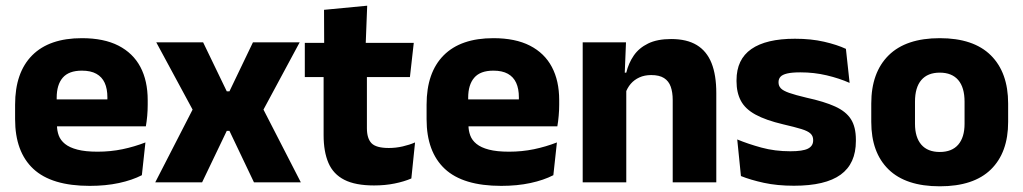

<svg xmlns="http://www.w3.org/2000/svg" viewBox="-20 -640 3592 674"><path d="M295 12.5Q161 12.5 97 -47.2Q33 -107 33 -221.5V-272.5Q33 -385.5 93 -445.8Q153 -506 267.5 -506Q344.5 -506 395.8 -479.8Q447 -453.5 472.8 -405Q498.5 -356.5 498.5 -288.5V-272Q498.5 -253 496.8 -233.2Q495 -213.5 492 -196.5H354Q356 -225.5 356.5 -251.2Q357 -277 357 -298Q357 -328.5 347.5 -349.2Q338 -370 318.2 -381Q298.5 -392 267.5 -392Q221.5 -392 200.2 -367.2Q179 -342.5 179 -297V-252L180 -235.5V-200.5Q180 -181.5 186.2 -164.5Q192.5 -147.5 208.2 -134.8Q224 -122 251.8 -114.8Q279.5 -107.5 322.5 -107.5Q368 -107.5 410 -116.2Q452 -125 490.5 -140L478 -25Q444 -7.5 397.5 2.5Q351 12.5 295 12.5ZM461 -196.5H114V-291H461Z M689.5 0H525L667 -276.5V-235L528.5 -491.5H693L776 -319.5H785.5L868 -491.5H1032L894 -235V-276.5L1036 0H871.5L785.5 -180.5H776Z M1293 11Q1227.5 11 1188.8 -8.8Q1150 -28.5 1133 -68Q1116 -107.5 1116 -165.5V-440H1268V-190Q1268 -154 1284.2 -137.2Q1300.5 -120.5 1345 -120.5Q1369.5 -120.5 1393.5 -126Q1417.5 -131.5 1437 -140L1424 -13.5Q1398.5 -2.5 1365.2 4.2Q1332 11 1293 11ZM1419 -369.5H1050V-489.5H1432.5ZM1263.5 -478.5H1118L1117.5 -605.5L1269 -620Z M1739.5 12.5Q1605.5 12.5 1541.5 -47.2Q1477.5 -107 1477.5 -221.5V-272.5Q1477.5 -385.5 1537.5 -445.8Q1597.5 -506 1712 -506Q1789 -506 1840.2 -479.8Q1891.5 -453.5 1917.2 -405Q1943 -356.5 1943 -288.5V-272Q1943 -253 1941.2 -233.2Q1939.5 -213.5 1936.5 -196.5H1798.5Q1800.5 -225.5 1801 -251.2Q1801.5 -277 1801.5 -298Q1801.5 -328.5 1792 -349.2Q1782.5 -370 1762.8 -381Q1743 -392 1712 -392Q1666 -392 1644.8 -367.2Q1623.5 -342.5 1623.5 -297V-252L1624.5 -235.5V-200.5Q1624.5 -181.5 1630.8 -164.5Q1637 -147.5 1652.8 -134.8Q1668.5 -122 1696.2 -114.8Q1724 -107.5 1767 -107.5Q1812.5 -107.5 1854.5 -116.2Q1896.5 -125 1935 -140L1922.5 -25Q1888.5 -7.5 1842 2.5Q1795.5 12.5 1739.5 12.5ZM1905.5 -196.5H1558.5V-291H1905.5Z M2494.5 0H2341.5V-289Q2341.5 -316 2334.5 -335.8Q2327.5 -355.5 2311 -366Q2294.5 -376.5 2266 -376.5Q2242.5 -376.5 2224.5 -368.2Q2206.5 -360 2194.2 -345.8Q2182 -331.5 2176 -313.5L2152.5 -385H2178.5Q2186.5 -418.5 2204.8 -445Q2223 -471.5 2255 -487.2Q2287 -503 2336 -503Q2391 -503 2426 -481.8Q2461 -460.5 2477.8 -418.5Q2494.5 -376.5 2494.5 -313.5ZM2178.5 0H2025.5V-491.5H2177.5L2172.5 -368.5L2178.5 -354Z M2767 12Q2708.5 12 2661.5 1.8Q2614.5 -8.5 2581 -22L2568 -150.5Q2606.5 -134.5 2653.2 -121.8Q2700 -109 2754.5 -109Q2798 -109 2816.2 -118.2Q2834.5 -127.5 2834.5 -147V-149Q2834.5 -162.5 2825.2 -171.2Q2816 -180 2793.2 -187Q2770.5 -194 2729.5 -203.5Q2668 -218 2632 -237.8Q2596 -257.5 2580.8 -286.2Q2565.5 -315 2565.5 -354.5V-358.5Q2565.5 -431.5 2617.5 -467.8Q2669.5 -504 2770.5 -504Q2827.5 -504 2873 -493.5Q2918.5 -483 2949.5 -468.5L2962.5 -349Q2926.5 -365 2882.2 -375.5Q2838 -386 2789.5 -386Q2760 -386 2743.2 -382Q2726.5 -378 2719.8 -370.5Q2713 -363 2713 -352V-350.5Q2713 -338.5 2721 -330Q2729 -321.5 2750.2 -314Q2771.5 -306.5 2811.5 -297Q2873.5 -283.5 2911.5 -266.2Q2949.5 -249 2967 -221.8Q2984.5 -194.5 2984.5 -149.5V-145Q2984.5 -65.5 2931 -26.8Q2877.5 12 2767 12Z M3279 14Q3160 14 3099.2 -45.2Q3038.5 -104.5 3038.5 -212V-276.5Q3038.5 -385.5 3099.5 -445.8Q3160.5 -506 3279 -506Q3397.5 -506 3458.2 -445.8Q3519 -385.5 3519 -276.5V-212Q3519 -104.5 3458.5 -45.2Q3398 14 3279 14ZM3279 -106.5Q3321.5 -106.5 3343.8 -132.2Q3366 -158 3366 -205.5V-283Q3366 -333 3343.8 -359Q3321.5 -385 3279 -385Q3236.5 -385 3214.2 -359Q3192 -333 3192 -283V-205.5Q3192 -158 3214.2 -132.2Q3236.5 -106.5 3279 -106.5Z"/></svg>

Font: Anek Devanagari
Style: Bold
Weight: 700
Designer: Kailash Malviya (Devanagari) & Yesha Goshar (Latin)
Foundry: Ek Type
Version: Version 1.003